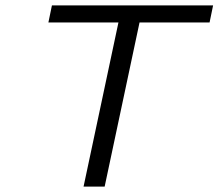

<svg xmlns="http://www.w3.org/2000/svg" viewBox="-20 -690 808 710"><path d="M768 -670H172L159 -607H418L289 0H367L496 -607H755Z"/></svg>

Font: LT Wave Light
Style: Italic
Weight: 300
Designer: Daniel Lyons
Version: Version 2.5 (Glyphs App)